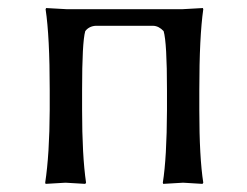

<svg xmlns="http://www.w3.org/2000/svg" viewBox="-20 -452 611 475"><path d="M473.1 -229V-179.2Q473.1 -63 482.9 0L481 2.9Q479 2.9 433.1 0Q433.1 0 383.8 2.9L382.8 0Q392.6 -61 393.1 -179.2V-229Q393.1 -346.7 384.8 -375Q373 -387.7 358.9 -388.2H216.8Q200.2 -387.2 190.9 -375Q183.1 -347.7 183.1 -229V-180.2Q183.1 -66.9 192.9 0L190.9 2.9Q189 2.9 142.1 0Q142.1 0 92.8 2.9L91.8 0Q102.5 -70.3 103 -180.2V-229Q103 -361.8 92.8 -429.2L94.2 -432.1Q96.2 -432.1 146 -429.2H430.2Q430.2 -429.2 481.9 -432.1L482.9 -429.2Q473.1 -360.8 473.1 -229Z"/></svg>

Font: Linux Biolinum Capitals O
Style: Small Caps
Weight: 400
Designer: Philipp H. Poll
Foundry: Philipp H. Poll
Version: Version 1.0.4